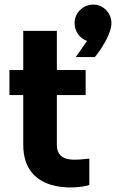

<svg xmlns="http://www.w3.org/2000/svg" viewBox="-20 -804 504 834"><path d="M358 -626 309 -556H392C433 -607 464 -666 464 -703C464 -748 429 -784 385 -784C340 -784 304 -748 304 -703C304 -669 325 -638 358 -626ZM368 0V-115C319 -111 227 -92 227 -174V-391H352V-500H227V-670H81V-500H21V-391H81V-175C81 37 307 18 368 0Z"/></svg>

Font: Oakes Bold
Style: Regular
Weight: 700
Designer: Samuel Oakes
Foundry: Samuel Oakes
Version: Version 1.003;PS 001.003;hotconv 1.0.88;makeotf.lib2.5.64775